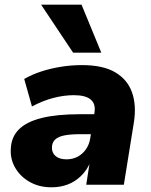

<svg xmlns="http://www.w3.org/2000/svg" viewBox="-20 -786 643 817"><path d="M199 11Q147 11 107 -11.5Q67 -34 45 -71.5Q23 -109 26 -153Q28 -203 60.5 -235.5Q93 -268 157.5 -284Q222 -300 321 -300H396L383 -215H321Q281 -215 255 -210Q229 -205 215.5 -193Q202 -181 201 -160Q200 -136 216.5 -122Q233 -108 263 -108Q289 -108 310 -119Q331 -130 345.5 -150.5Q360 -171 364 -198L382 -307Q388 -344 366 -362.5Q344 -381 294 -381Q253 -381 208 -369.5Q163 -358 116 -333L83 -450Q116 -469 156 -482Q196 -495 240 -502Q284 -509 329 -509Q418 -509 470 -478.5Q522 -448 541.5 -393.5Q561 -339 550 -267L507 0H347L362 -97H365Q349 -60 323.5 -36Q298 -12 267 -0.5Q236 11 199 11ZM291 -562 155 -766H327L411 -562Z"/></svg>

Font: Nunito Sans 10pt Black
Style: Italic
Weight: 900
Italic angle: -9°
Designer: Vernon Adams
Foundry: Vernon Adams
Version: Version 3.101;gftools[0.9.27]